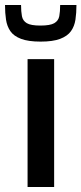

<svg xmlns="http://www.w3.org/2000/svg" viewBox="-31 -746 325 766"><path d="M79 0V-510H185V0ZM131 -580Q82 -580 53 -591Q24 -602 10.5 -621.5Q-3 -641 -7 -667.5Q-11 -694 -11 -726H53Q53 -700 56.5 -681.5Q60 -663 76 -653.5Q92 -644 130 -644Q169 -644 185.5 -653.5Q202 -663 205.5 -681.5Q209 -700 209 -726H274Q274 -694 270 -667.5Q266 -641 252 -621.5Q238 -602 209 -591Q180 -580 131 -580Z"/></svg>

Font: Saira Thin Medium
Style: Regular
Weight: 500
Version: Version 1.101